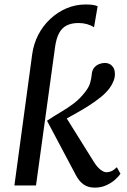

<svg xmlns="http://www.w3.org/2000/svg" viewBox="-20 -850 583 880"><path d="M46 0 127.5 -601Q134 -649 155.5 -690.5Q177 -732 210.5 -763.2Q244 -794.5 285.2 -812Q326.5 -829.5 372.5 -829.5Q389.5 -829.5 403.5 -827.8Q417.5 -826 427.5 -821.5L411 -725Q396.5 -734.5 378.5 -739.5Q360.5 -744.5 339.5 -744.5Q308 -744.5 286 -733.5Q264 -722.5 251 -698.5Q238 -674.5 232.5 -635L145 0ZM414 10Q384.5 10 364 -4Q343.5 -18 328.5 -46L195.5 -296.5Q226.5 -317.5 257.8 -335.8Q289 -354 318.5 -376.2Q348 -398.5 373 -432Q388 -451.5 393.5 -471.2Q399 -491 400.5 -509Q402 -528 411.5 -539.5Q421 -551 434.2 -556.2Q447.5 -561.5 460 -561.5Q481 -561.5 493.8 -547.8Q506.5 -534 506.5 -514Q507.5 -497.5 501 -480.2Q494.5 -463 483 -447Q467 -425 441.8 -404.8Q416.5 -384.5 388 -366.2Q359.5 -348 332.5 -333Q305.5 -318 286 -307L412.5 -104.5Q425.5 -84 440.8 -72.2Q456 -60.5 468 -60.5Q478 -60.5 489.5 -65Q501 -69.5 515.5 -83.5L532 -54Q524 -41 507.2 -26.2Q490.5 -11.5 467 -0.8Q443.5 10 414 10Z"/></svg>

Font: Merriweather 24pt
Style: Italic
Weight: 400
Italic angle: -7.8°
Designer: Eben Sorkin
Foundry: Eben Sorkin
Version: Version 2.101